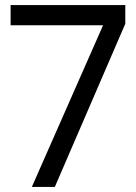

<svg xmlns="http://www.w3.org/2000/svg" viewBox="-20 -740 538 760"><path d="M388 -640H22V-720H476V-646L197 0H106Z"/></svg>

Font: Aspekta 400
Style: Regular
Weight: 400
Designer: Ivo Dolenc
Version: Version 2.000